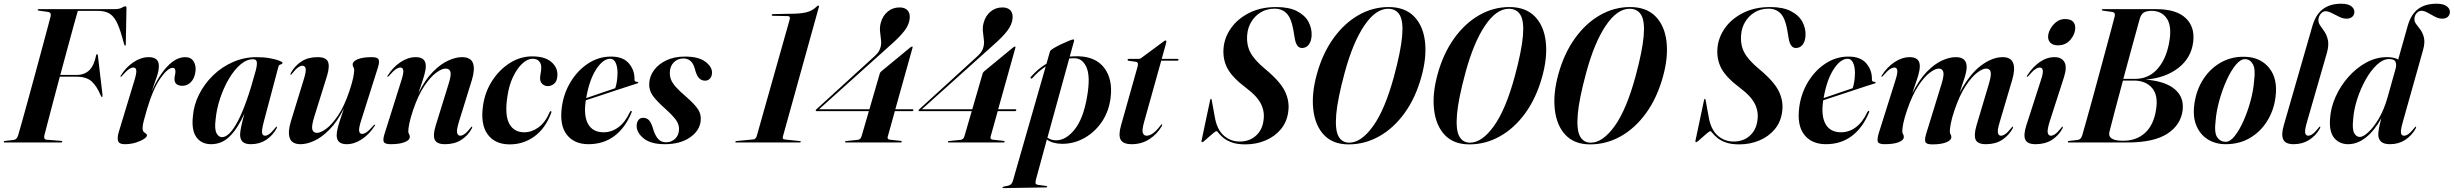

<svg xmlns="http://www.w3.org/2000/svg" viewBox="-32 -748 12882 1008"><path d="M166 -696.5Q166 -700 172 -700H568Q595 -700 607.2 -707.5Q619.5 -715 626 -715Q632 -715 632 -706L628.5 -518.5Q629 -508.5 625.5 -508.5Q622 -508.5 619.5 -516.5L609 -554Q594 -607.5 577.8 -637.2Q561.5 -667 538.8 -679Q516 -691 480.5 -691H376.5Q369 -665 354.5 -612.5Q340 -560 321.8 -492.5Q303.5 -425 284.5 -354.5H370Q410 -354.5 435.8 -378.2Q461.5 -402 472.5 -457Q473.5 -463.5 477.5 -463.5Q481.5 -463.5 482 -455.5L506 -251Q507 -240 504 -239Q500.5 -238 497.5 -245Q477 -295 449.5 -320.2Q422 -345.5 367.5 -345.5H282Q264 -278 247.5 -215.5Q231 -153 218.8 -106Q206.5 -59 201 -38Q199 -29.5 200.8 -22.5Q202.5 -15.5 213 -14.5L288 -8.5Q295 -8 295 -4Q295 0 289 0H-7Q-12.5 0 -12.5 -3.5Q-12.5 -7.5 -6.5 -8L40.5 -13.5Q56 -15.5 63 -37Q70 -60 83.5 -108.5Q97 -157 114.5 -220.5Q132 -284 150.5 -352.2Q169 -420.5 186 -483.5Q203 -546.5 215.8 -594.2Q228.5 -642 234 -663.5Q238 -683 219.5 -685.5L172.5 -692Q166 -692.5 166 -696.5Z M601.5 -345Q598.5 -346 602.5 -352Q630 -396 669.5 -422Q709 -448 749 -448Q802 -448 802 -402Q802 -375.5 791 -344.8Q780 -314 765 -269Q800.5 -350.5 846.5 -399.2Q892.5 -448 940.5 -448Q970.5 -448 984.5 -425.8Q998.5 -403.5 994 -371Q989 -336 970.2 -316.8Q951.5 -297.5 925 -297.5Q906.5 -297.5 895.2 -306.2Q884 -315 884 -333Q884 -343.5 886.5 -353.2Q889 -363 889 -372Q889 -392 875 -392Q849 -392 810.2 -337Q771.5 -282 739 -172Q729.5 -138.5 723 -114.8Q716.5 -91 716.5 -75Q716.5 -57.5 728 -51Q739.5 -44.5 739.5 -37Q739.5 -29 723.2 -18.2Q707 -7.5 680.5 0.8Q654 9 622.5 9Q593.5 9 588 -7.8Q582.5 -24.5 591.5 -55L672.5 -322Q685.5 -363.5 683.5 -378.5Q681.5 -393.5 668.5 -393.5Q658 -393.5 644.5 -384.5Q631 -375.5 608.5 -349.5Q604 -344.5 601.5 -345Z M1354.5 -115Q1341.5 -66.5 1343.8 -51Q1346 -35.5 1359.5 -35.5Q1369.5 -35.5 1382 -44.5Q1394.5 -53.5 1413.5 -77Q1418.5 -84 1420.5 -83.5Q1424.5 -82.5 1419.5 -72.5Q1399 -36 1364.8 -13.5Q1330.5 9 1285 9Q1254.5 9 1241.5 -4Q1228.5 -17 1228.5 -41.5Q1228.5 -56 1234.5 -84.2Q1240.5 -112.5 1251 -151.5Q1217.5 -76 1175.5 -33.5Q1133.5 9 1076.5 9Q1026 9 999.5 -27.2Q973 -63.5 980.5 -135.5Q985 -196.5 1013.2 -252.5Q1041.5 -308.5 1087.2 -352.8Q1133 -397 1191.5 -422.5Q1250 -448 1315 -448Q1352.5 -448 1383.5 -442.5Q1414.5 -437 1432.8 -430Q1451 -423 1451 -418.5Q1451 -411.5 1441.8 -409.8Q1432.5 -408 1430 -399ZM1100 -121Q1093.5 -70.5 1104.5 -49.2Q1115.5 -28 1133.5 -28Q1173 -28 1218 -114.5Q1263 -201 1310 -375Q1318 -404.5 1316.5 -420.8Q1315 -437 1296.5 -437Q1262.5 -437 1229.8 -408.8Q1197 -380.5 1169.5 -333.8Q1142 -287 1123.5 -231.2Q1105 -175.5 1100 -121Z M1936 -93.5Q1939.5 -93 1935 -87Q1907 -43 1867.8 -17Q1828.5 9 1788 9Q1735.5 9 1735.5 -38Q1735.5 -56 1742.5 -82Q1749.5 -108 1758.8 -134.2Q1768 -160.5 1774 -179.5Q1738.5 -109 1697.8 -67.8Q1657 -26.5 1617.8 -8.8Q1578.5 9 1546.5 9Q1500.5 9 1489.2 -23Q1478 -55 1495 -110.5L1562.5 -330Q1576.5 -374.5 1572.5 -388.8Q1568.5 -403 1556.5 -403Q1546 -403 1533.2 -394.2Q1520.5 -385.5 1501.5 -361.5Q1496.5 -355 1494.5 -355.5Q1490.5 -356 1495.5 -366Q1516 -403 1550.8 -425.5Q1585.5 -448 1635.5 -448Q1679.5 -448 1689.8 -424Q1700 -400 1685 -350L1617 -132Q1602.5 -84.5 1607.8 -67.5Q1613 -50.5 1633 -50.5Q1651.5 -50.5 1681 -72.2Q1710.5 -94 1743 -142Q1775.5 -190 1802 -269Q1816.5 -311.5 1822 -338.8Q1827.5 -366 1827.5 -380Q1827.5 -389.5 1823.5 -395.2Q1819.5 -401 1819.5 -409.5Q1819.5 -426 1846 -437Q1872.5 -448 1920 -448Q1950 -448 1955.5 -435.8Q1961 -423.5 1953 -396.5L1864.5 -117Q1851 -75.5 1853.5 -60.2Q1856 -45 1869 -45Q1879.5 -45 1893 -54.2Q1906.5 -63.5 1928.5 -89Q1933.5 -94 1936 -93.5Z M2003 -345Q1999.5 -346 2004 -352Q2031.5 -396 2071 -422Q2110.5 -448 2150.5 -448Q2203.5 -448 2203.5 -401Q2203.5 -382.5 2196.2 -356.5Q2189 -330.5 2179.8 -304.2Q2170.5 -278 2164.5 -259Q2200 -330 2241 -371.2Q2282 -412.5 2321.5 -430.2Q2361 -448 2393 -448Q2440 -448 2451.2 -416Q2462.5 -384 2445.5 -328.5L2377.5 -109Q2364 -64.5 2368 -50Q2372 -35.5 2384 -35.5Q2394 -35.5 2407 -44.5Q2420 -53.5 2438.5 -77Q2443.5 -84 2445.5 -83.5Q2449.5 -82.5 2444.5 -72.5Q2424.5 -36 2389.5 -13.5Q2354.5 9 2304.5 9Q2260.5 9 2250.2 -15Q2240 -39 2255.5 -89L2323 -307Q2338 -354.5 2332.8 -371.2Q2327.5 -388 2306.5 -388Q2288 -388 2258.2 -366.5Q2228.5 -345 2196 -297Q2163.5 -249 2136.5 -169.5Q2122.5 -127 2117 -99.8Q2111.5 -72.5 2111.5 -59Q2111.5 -49.5 2115.5 -43.8Q2119.5 -38 2119.5 -29Q2119.5 -12.5 2092.8 -1.8Q2066 9 2019 9Q1988.5 9 1983 -3Q1977.5 -15 1986 -42.5L2074 -322Q2087.5 -363.5 2085.2 -378.5Q2083 -393.5 2070 -393.5Q2059.5 -393.5 2046 -384.5Q2032.5 -375.5 2010 -349.5Q2005.5 -344.5 2003 -345Z M2763.5 -439.5Q2738 -439.5 2710.5 -414.5Q2683 -389.5 2661.2 -344Q2639.5 -298.5 2631 -236.5Q2617.5 -142.5 2642 -98Q2666.5 -53.5 2720.5 -53.5Q2759 -53.5 2794.5 -78.8Q2830 -104 2854 -159.5Q2856.5 -165.5 2860 -164.5Q2865 -163.5 2862 -156Q2832 -74.5 2774.2 -32.2Q2716.5 10 2644 10Q2566 10 2527.5 -43.5Q2489 -97 2504.5 -197.5Q2515 -267 2552.5 -324.8Q2590 -382.5 2644.8 -417.2Q2699.5 -452 2762 -452Q2830 -452 2864.2 -421.2Q2898.5 -390.5 2894 -346.5Q2891.5 -320 2876.8 -308Q2862 -296 2844 -296Q2826.5 -296 2814.5 -307.8Q2802.5 -319.5 2803.5 -340Q2804.5 -356 2807 -367Q2809.5 -378 2809.5 -395.5Q2809.5 -414 2798 -426.8Q2786.5 -439.5 2763.5 -439.5Z M3283.5 -157Q3251 -77.5 3193.8 -34.2Q3136.5 9 3057.5 9Q2983 9 2944 -40.5Q2905 -90 2917.5 -184.5Q2927 -257.5 2963.8 -318Q3000.5 -378.5 3055.8 -414.8Q3111 -451 3176 -451Q3239.5 -451 3270 -414.8Q3300.5 -378.5 3299 -331Q3298 -318.5 3312.5 -318.5Q3318 -318 3318.5 -315Q3319.5 -312 3314 -310Q3306.5 -308 3276.5 -298.2Q3246.5 -288.5 3205 -274.8Q3163.5 -261 3120.5 -246.8Q3077.5 -232.5 3043.5 -221.5Q3043 -218 3042.5 -214.5Q3032 -137 3056.5 -95.2Q3081 -53.5 3137 -53.5Q3179 -53.5 3214.5 -79.8Q3250 -106 3275.5 -160.5Q3279 -166.5 3282.5 -165.5Q3287 -164.5 3283.5 -157ZM3172 -439.5Q3134 -439.5 3098 -384.2Q3062 -329 3045.5 -233Q3083.5 -246 3127.8 -261.2Q3172 -276.5 3198 -285Q3203 -299 3206.2 -318.8Q3209.5 -338.5 3210 -364.5Q3210 -398 3200 -418.8Q3190 -439.5 3172 -439.5Z M3464.5 -1Q3493.5 -1 3513 -20.2Q3532.5 -39.5 3533 -69.5Q3533.5 -94 3517.8 -116.8Q3502 -139.5 3463 -175Q3416 -216.5 3395 -245.8Q3374 -275 3376.5 -311.5Q3378.5 -348.5 3402 -380.2Q3425.5 -412 3466.8 -431.5Q3508 -451 3564 -451Q3634 -451 3669.5 -425.2Q3705 -399.5 3706 -369Q3706.5 -348.5 3696.2 -336.5Q3686 -324.5 3670 -324.5Q3651 -324.5 3637.8 -338.2Q3624.5 -352 3615.5 -388Q3607 -417 3592 -429Q3577 -441 3556.5 -441Q3525.5 -441 3505.2 -420.5Q3485 -400 3484.5 -366Q3484.5 -346.5 3491.2 -329.2Q3498 -312 3516.8 -290.8Q3535.5 -269.5 3572 -238.5Q3616 -200 3633.2 -173.2Q3650.5 -146.5 3646.5 -112Q3640 -59.5 3588.5 -25.2Q3537 9 3458.5 9Q3385 9 3347.8 -21Q3310.5 -51 3310.5 -87Q3310.5 -105 3319.2 -117.2Q3328 -129.5 3344.5 -129.5Q3365 -129.5 3377.2 -114.5Q3389.5 -99.5 3399 -64Q3411 -29.5 3426.5 -15.2Q3442 -1 3464.5 -1Z M4025.5 -665Q4019.5 -665 4019.5 -669.5Q4020 -674 4026 -674L4106.5 -675.5Q4168.5 -675.5 4200 -683Q4231.5 -690.5 4254 -712Q4260.5 -719 4263.5 -719Q4269 -719 4267 -711L4078 -30.5Q4077 -25 4078.2 -20.8Q4079.5 -16.5 4090.5 -15.5L4165.5 -7.5Q4172.5 -7 4172.5 -3.5Q4172 0 4166 0H3833.5Q3828 0 3828.5 -3.5Q3829 -7 3834 -7.5L3922 -16Q3936 -17 3941 -34L4113.5 -644.5Q4119 -663.5 4104 -663.5Z M4587 -362.5Q4588.5 -368.5 4596 -374.5L4746.5 -498.5Q4752.5 -503.5 4757 -503.5Q4760.5 -503.5 4759 -498L4668.5 -174.5H4758Q4764 -174.5 4763.5 -170Q4763 -164.5 4756.5 -164.5H4666L4628.5 -30Q4624.5 -16.5 4641 -14.5L4696 -8.5Q4703 -7.5 4702.5 -4Q4702 0 4696 0H4409Q4404 0 4404.5 -3.5Q4404.5 -7 4410 -7.5L4472.5 -14Q4486.5 -16 4491.5 -33.5L4529.5 -164.5H4255Q4250 -164.5 4250.5 -168.5Q4251 -171.5 4255.5 -175.5L4546 -440.5Q4563 -455 4574.5 -468.5Q4586 -482 4591 -501Q4596 -518.5 4593.2 -539.5Q4590.5 -560.5 4588.2 -583.2Q4586 -606 4592 -628Q4602 -665.5 4628.5 -687.2Q4655 -709 4690.5 -709Q4718.5 -709 4732.5 -693.8Q4746.5 -678.5 4744 -652Q4741.5 -619 4716 -585.8Q4690.5 -552.5 4641.5 -510L4268 -174.5H4532.5Z M5127 -362.5Q5128.5 -368.5 5136 -374.5L5286.5 -498.5Q5292.5 -503.5 5297 -503.5Q5300.5 -503.5 5299 -498L5208.5 -174.5H5298Q5304 -174.5 5303.5 -170Q5303 -164.5 5296.5 -164.5H5206L5168.5 -30Q5164.5 -16.5 5181 -14.5L5236 -8.5Q5243 -7.5 5242.5 -4Q5242 0 5236 0H4949Q4944 0 4944.5 -3.5Q4944.5 -7 4950 -7.5L5012.5 -14Q5026.5 -16 5031.5 -33.5L5069.5 -164.5H4795Q4790 -164.5 4790.5 -168.5Q4791 -171.5 4795.5 -175.5L5086 -440.5Q5103 -455 5114.5 -468.5Q5126 -482 5131 -501Q5136 -518.5 5133.2 -539.5Q5130.5 -560.5 5128.2 -583.2Q5126 -606 5132 -628Q5142 -665.5 5168.5 -687.2Q5195 -709 5230.5 -709Q5258.5 -709 5272.5 -693.8Q5286.5 -678.5 5284 -652Q5281.5 -619 5256 -585.8Q5230.5 -552.5 5181.5 -510L4808 -174.5H5072.5Z M5388 -338Q5384 -333.5 5380 -336.5Q5376 -340.5 5381 -345.5Q5399 -366 5419 -383Q5439 -400 5462 -413.5L5480.5 -478Q5482.5 -484.5 5499.5 -494.8Q5516.5 -505 5539 -515.8Q5561.5 -526.5 5579.8 -533.8Q5598 -541 5602.5 -541Q5609 -541 5606.5 -531.5L5584 -451Q5607 -453 5631.5 -452.5Q5722 -449.5 5766 -390.5Q5810 -331.5 5799 -237.5Q5790.5 -164.5 5753.2 -109.2Q5716 -54 5660.2 -23Q5604.5 8 5541.5 7Q5493.5 6 5464 -15.5L5409 186Q5404 203.5 5404.2 212.2Q5404.5 221 5420.5 223L5459 228Q5466 229 5466 232Q5466 236 5459.5 236L5236 239.5Q5231 239.5 5231 236.5Q5231 233.5 5236.5 232Q5265 227.5 5273.8 221Q5282.5 214.5 5287.5 195L5458 -399Q5420.5 -375 5388 -338ZM5510.5 -11.5Q5563 -10 5609.5 -67.8Q5656 -125.5 5675.5 -242.5Q5693 -344.5 5673 -392.2Q5653 -440 5613 -442Q5597 -442.5 5581.5 -441L5467 -25.5Q5485.5 -12 5510.5 -11.5Z M5931.5 -423.5 5892.5 -429Q5888 -430 5888 -434.5Q5888 -439 5893.5 -439H5946.5Q5953.5 -439 5959.5 -443.5L6078.5 -531.5Q6083 -535.5 6087.5 -535.5Q6091.5 -535.5 6091.5 -530Q6091.5 -527 6089.5 -519.5L6067 -439H6149.5Q6155.5 -439 6155.5 -434.5Q6155.5 -429.5 6146.5 -429.5H6064.5L5974 -105.5Q5962.5 -63.5 5968 -49.5Q5973.5 -35.5 5988 -35.5Q6020 -35.5 6060.5 -89Q6065 -96 6067.5 -95.5Q6072 -94.5 6066.5 -84.5Q6043.5 -44.5 6002.8 -17.8Q5962 9 5909.5 9Q5865 9 5851.8 -14.2Q5838.5 -37.5 5853.5 -90L5940.5 -399Q5946.5 -421.5 5931.5 -423.5Z M6506 10Q6462.5 10 6434.5 -0.5Q6406.5 -11 6390.2 -24.8Q6374 -38.5 6366 -49Q6358 -59.5 6354.5 -59.5Q6350.5 -59.5 6339.8 -50.8Q6329 -42 6316.2 -30.5Q6303.5 -19 6293.2 -10.2Q6283 -1.5 6280 -1.5Q6275 -1.5 6276 -9L6321 -221.5Q6323 -229.5 6325.5 -229.5Q6328.5 -229.5 6329.5 -222.5L6345.5 -135Q6356 -70 6391.5 -37.5Q6427 -5 6476.5 -5Q6527.5 -5 6561 -35Q6594.5 -65 6601 -113Q6609 -159 6588.8 -201Q6568.5 -243 6509.5 -287Q6439.5 -339.5 6413.2 -387Q6387 -434.5 6391.5 -494Q6396 -551 6431 -600.5Q6466 -650 6526.8 -680.5Q6587.5 -711 6668.5 -711Q6735.5 -711 6777.2 -689.5Q6819 -668 6837.5 -633.5Q6856 -599 6854 -560Q6852 -530 6838.5 -513Q6825 -496 6803 -496Q6774.5 -496 6766 -544L6757 -596Q6746.5 -654 6722.2 -678.2Q6698 -702.5 6660 -702.5Q6619 -702.5 6587.8 -683.8Q6556.5 -665 6537.8 -634.2Q6519 -603.5 6516 -567Q6511 -514 6532.2 -473.2Q6553.5 -432.5 6611 -385Q6690 -319.5 6714.8 -266.8Q6739.5 -214 6731 -159.5Q6724 -107.5 6692.5 -69.5Q6661 -31.5 6612.2 -10.8Q6563.5 10 6506 10Z M7258 -711Q7343 -711 7391 -662.5Q7439 -614 7449 -531Q7459 -448 7430.5 -345.5Q7399.5 -233.5 7341.8 -154Q7284 -74.5 7208.5 -32.2Q7133 10 7048.5 10Q6966 10 6919.2 -39.2Q6872.5 -88.5 6862.8 -172.5Q6853 -256.5 6882 -360.5Q6912 -468 6968.5 -546.8Q7025 -625.5 7099.5 -668.2Q7174 -711 7258 -711ZM7287 -348.5Q7322.5 -480.5 7329.2 -557.8Q7336 -635 7316.8 -668.5Q7297.5 -702 7255.5 -702Q7190 -702 7130.2 -613.2Q7070.5 -524.5 7028 -368Q6990 -228 6983.2 -147.5Q6976.5 -67 6994.8 -33Q7013 1 7051.5 1Q7114 1 7176.5 -85.5Q7239 -172 7287 -348.5Z M7892 -711Q7977 -711 8025 -662.5Q8073 -614 8083 -531Q8093 -448 8064.5 -345.5Q8033.5 -233.5 7975.8 -154Q7918 -74.5 7842.5 -32.2Q7767 10 7682.5 10Q7600 10 7553.2 -39.2Q7506.5 -88.5 7496.8 -172.5Q7487 -256.5 7516 -360.5Q7546 -468 7602.5 -546.8Q7659 -625.5 7733.5 -668.2Q7808 -711 7892 -711ZM7921 -348.5Q7956.5 -480.5 7963.2 -557.8Q7970 -635 7950.8 -668.5Q7931.5 -702 7889.5 -702Q7824 -702 7764.2 -613.2Q7704.5 -524.5 7662 -368Q7624 -228 7617.2 -147.5Q7610.5 -67 7628.8 -33Q7647 1 7685.5 1Q7748 1 7810.5 -85.5Q7873 -172 7921 -348.5Z M8526 -711Q8611 -711 8659 -662.5Q8707 -614 8717 -531Q8727 -448 8698.5 -345.5Q8667.5 -233.5 8609.8 -154Q8552 -74.5 8476.5 -32.2Q8401 10 8316.5 10Q8234 10 8187.2 -39.2Q8140.5 -88.5 8130.8 -172.5Q8121 -256.5 8150 -360.5Q8180 -468 8236.5 -546.8Q8293 -625.5 8367.5 -668.2Q8442 -711 8526 -711ZM8555 -348.5Q8590.5 -480.5 8597.2 -557.8Q8604 -635 8584.8 -668.5Q8565.5 -702 8523.5 -702Q8458 -702 8398.2 -613.2Q8338.5 -524.5 8296 -368Q8258 -228 8251.2 -147.5Q8244.5 -67 8262.8 -33Q8281 1 8319.5 1Q8382 1 8444.5 -85.5Q8507 -172 8555 -348.5Z M9099 10Q9055.5 10 9027.5 -0.5Q8999.5 -11 8983.2 -24.8Q8967 -38.5 8959 -49Q8951 -59.5 8947.5 -59.5Q8943.5 -59.5 8932.8 -50.8Q8922 -42 8909.2 -30.5Q8896.5 -19 8886.2 -10.2Q8876 -1.5 8873 -1.5Q8868 -1.5 8869 -9L8914 -221.5Q8916 -229.5 8918.5 -229.5Q8921.5 -229.5 8922.5 -222.5L8938.5 -135Q8949 -70 8984.5 -37.5Q9020 -5 9069.5 -5Q9120.5 -5 9154 -35Q9187.5 -65 9194 -113Q9202 -159 9181.8 -201Q9161.5 -243 9102.5 -287Q9032.5 -339.5 9006.2 -387Q8980 -434.5 8984.5 -494Q8989 -551 9024 -600.5Q9059 -650 9119.8 -680.5Q9180.5 -711 9261.5 -711Q9328.5 -711 9370.2 -689.5Q9412 -668 9430.5 -633.5Q9449 -599 9447 -560Q9445 -530 9431.5 -513Q9418 -496 9396 -496Q9367.5 -496 9359 -544L9350 -596Q9339.5 -654 9315.2 -678.2Q9291 -702.5 9253 -702.5Q9212 -702.5 9180.8 -683.8Q9149.5 -665 9130.8 -634.2Q9112 -603.5 9109 -567Q9104 -514 9125.2 -473.2Q9146.5 -432.5 9204 -385Q9283 -319.5 9307.8 -266.8Q9332.5 -214 9324 -159.5Q9317 -107.5 9285.5 -69.5Q9254 -31.5 9205.2 -10.8Q9156.5 10 9099 10Z M9780 -157Q9747.5 -77.5 9690.2 -34.2Q9633 9 9554 9Q9479.5 9 9440.5 -40.5Q9401.5 -90 9414 -184.5Q9423.5 -257.5 9460.2 -318Q9497 -378.5 9552.2 -414.8Q9607.5 -451 9672.5 -451Q9736 -451 9766.5 -414.8Q9797 -378.5 9795.5 -331Q9794.5 -318.5 9809 -318.5Q9814.5 -318 9815 -315Q9816 -312 9810.5 -310Q9803 -308 9773 -298.2Q9743 -288.5 9701.5 -274.8Q9660 -261 9617 -246.8Q9574 -232.5 9540 -221.5Q9539.5 -218 9539 -214.5Q9528.5 -137 9553 -95.2Q9577.5 -53.5 9633.5 -53.5Q9675.5 -53.5 9711 -79.8Q9746.5 -106 9772 -160.5Q9775.5 -166.5 9779 -165.5Q9783.5 -164.5 9780 -157ZM9668.5 -439.5Q9630.5 -439.5 9594.5 -384.2Q9558.5 -329 9542 -233Q9580 -246 9624.2 -261.2Q9668.5 -276.5 9694.5 -285Q9699.5 -299 9702.8 -318.8Q9706 -338.5 9706.5 -364.5Q9706.5 -398 9696.5 -418.8Q9686.5 -439.5 9668.5 -439.5Z M10080.5 -46 10161 -307Q10175.5 -354 10170.2 -371Q10165 -388 10146 -388Q10128 -388 10099 -366.2Q10070 -344.5 10038.5 -296.5Q10007 -248.5 9980 -169.5Q9965.5 -127 9960.2 -99.8Q9955 -72.5 9955 -59Q9955 -50 9959 -44Q9963 -38 9963 -29Q9963 -12 9936.2 -1.5Q9909.5 9 9862 9Q9831 9 9826.5 -4.2Q9822 -17.5 9832 -50.5L9919 -326.5Q9931 -364 9928.8 -378.8Q9926.5 -393.5 9913.5 -393.5Q9903 -393.5 9889.5 -384.5Q9876 -375.5 9853.5 -349.5Q9849 -344.5 9846.5 -345Q9843.5 -345.5 9847.5 -352Q9875 -396 9914.5 -422Q9954 -448 9994 -448Q10047 -448 10047 -401Q10047 -381 10039.8 -355.8Q10032.5 -330.5 10023.2 -305Q10014 -279.5 10007.5 -258Q10043 -329 10083.2 -370.5Q10123.5 -412 10163 -430Q10202.5 -448 10236 -448Q10293 -448 10293 -396.5Q10293 -373 10280.8 -336Q10268.5 -299 10256 -261.5Q10309 -359.5 10368.2 -403.8Q10427.5 -448 10482 -448Q10525 -448 10537 -417Q10549 -386 10532 -328.5L10467 -109Q10453.5 -64 10457.2 -49.8Q10461 -35.5 10473 -35.5Q10483.5 -35.5 10496.2 -44.5Q10509 -53.5 10528 -77Q10533 -84 10535 -83.5Q10539 -82.5 10534 -72.5Q10513.5 -36 10478.8 -13.5Q10444 9 10394 9Q10350 9 10340 -15Q10330 -39 10344.5 -89L10409.5 -307Q10423.5 -354 10418.8 -371Q10414 -388 10395 -388Q10377 -388 10348.2 -366.5Q10319.5 -345 10287.8 -296.8Q10256 -248.5 10229 -169.5Q10215 -128 10209.8 -99.8Q10204.5 -71.5 10204.5 -57.5Q10204.5 -48.5 10208.5 -42.5Q10212.5 -36.5 10212.5 -28Q10212.5 -11.5 10185.8 -0.8Q10159 10 10112 10Q10081 10 10076.2 -3Q10071.5 -16 10080.5 -46Z M10771.5 -510Q10747 -510 10733.8 -522.5Q10720.5 -535 10720.5 -554.5Q10720.5 -574 10732.2 -595.8Q10744 -617.5 10763.8 -632.8Q10783.5 -648 10809 -648Q10838 -648 10850.5 -635.2Q10863 -622.5 10863 -603.5Q10863 -569.5 10838.2 -539.8Q10813.5 -510 10771.5 -510ZM10728.5 -109Q10715 -65.5 10718.8 -50.5Q10722.5 -35.5 10735 -35.5Q10745.5 -35.5 10758.2 -44.5Q10771 -53.5 10789.5 -77Q10794.5 -84 10796.5 -83.5Q10800.5 -82.5 10795.5 -72.5Q10775.5 -36 10740.2 -13.5Q10705 9 10655 9Q10611.5 9 10600.8 -15Q10590 -39 10606 -89L10681 -321.5Q10695 -362.5 10692.8 -378Q10690.5 -393.5 10677 -393.5Q10666.5 -393.5 10653 -384.5Q10639.5 -375.5 10617.5 -349.5Q10612.5 -344.5 10610 -345Q10607.5 -345.5 10611 -352Q10639 -396 10676.2 -422Q10713.5 -448 10754 -448Q10791.5 -448 10806.2 -422.2Q10821 -396.5 10804 -343Z M11008.5 -700H11288.5Q11393 -700 11442.8 -653.2Q11492.5 -606.5 11482 -526Q11471.5 -443.5 11404.2 -391.2Q11337 -339 11233 -330Q11334.5 -322 11384.5 -280.5Q11434.5 -239 11427 -171Q11418 -92.5 11346.8 -46.2Q11275.5 0 11138 0H10829.5Q10824 0 10824 -3.5Q10824 -7.5 10830 -8L10877 -13.5Q10892.5 -15.5 10899.5 -37Q10906 -59 10919.5 -107Q10933 -155 10950.5 -218.5Q10968 -282 10986.5 -350.8Q11005 -419.5 11022.2 -482.8Q11039.5 -546 11052.2 -594Q11065 -642 11070.5 -663.5Q11074.5 -683 11056 -685.5L11009 -692Q11002.5 -692.5 11002.5 -696.5Q11002.5 -700 11008.5 -700ZM11201 -647Q11183 -583 11160.5 -500Q11138 -417 11115.5 -334H11178.5Q11250.5 -334 11298 -390Q11345.5 -446 11359 -543Q11369 -616.5 11341.8 -653.8Q11314.5 -691 11264.5 -691Q11235 -691 11221.2 -681Q11207.5 -671 11201 -647ZM11042.5 -56Q11031 -9 11113.5 -9Q11185 -9 11230.2 -51Q11275.5 -93 11287.5 -173.5Q11299.5 -248 11266 -286.5Q11232.5 -325 11170.5 -325H11113.5Q11091.5 -243.5 11072.5 -171.8Q11053.5 -100 11042.5 -56Z M11752 -450Q11835.5 -448 11881.2 -391.2Q11927 -334.5 11914.5 -238.5Q11906 -170 11871.5 -113.8Q11837 -57.5 11781.2 -24.2Q11725.5 9 11652.5 9Q11600.5 9 11560.2 -15.5Q11520 -40 11499.8 -86.5Q11479.5 -133 11488 -198.5Q11497.5 -273 11534 -330.2Q11570.5 -387.5 11626.8 -419.5Q11683 -451.5 11752 -450ZM11653 -3.5Q11676.5 -3.5 11701 -34.8Q11725.5 -66 11747.2 -115.2Q11769 -164.5 11783.8 -219.8Q11798.5 -275 11802 -323Q11810 -384.5 11796 -410.2Q11782 -436 11756 -437.5Q11731.5 -438.5 11706 -407.8Q11680.5 -377 11658 -327.5Q11635.5 -278 11619.8 -221.5Q11604 -165 11600 -114.5Q11592 -50.5 11608.5 -27Q11625 -3.5 11653 -3.5Z M12259 -728.5Q12294.5 -728.5 12311.5 -715.8Q12328.5 -703 12328.5 -686Q12328.5 -670.5 12317.8 -660.2Q12307 -650 12287.5 -650Q12269 -650 12249 -659.8Q12229 -669.5 12210.2 -679.2Q12191.5 -689 12177 -689Q12162.5 -689 12151 -674.5Q12139.5 -660 12139.5 -642Q12139.5 -627 12150 -612.8Q12160.5 -598.5 12172.5 -580.2Q12184.5 -562 12189.8 -536Q12195 -510 12184.5 -471.5L12080 -109Q12067 -64.5 12070.2 -50Q12073.5 -35.5 12086 -35.5Q12096.5 -35.5 12109.2 -44.5Q12122 -53.5 12140.5 -77Q12145.5 -84 12148 -83.5Q12152 -82.5 12147 -72.5Q12126.5 -36 12091.2 -13.5Q12056 9 12009.5 9Q11966.5 9 11955 -15.8Q11943.5 -40.5 11957.5 -89L12107.5 -609.5Q12125 -671.5 12163 -700Q12201 -728.5 12259 -728.5Z M12650 -72.5Q12629.5 -36 12595.2 -13.5Q12561 9 12515.5 9Q12483 9 12468.5 -4.5Q12454 -18 12454 -41.5Q12454 -55 12457.5 -74.5Q12461 -94 12470 -127.5Q12434 -62 12389.2 -26.5Q12344.5 9 12296 9Q12249.5 9 12222.2 -24.2Q12195 -57.5 12201 -127Q12204.5 -183.5 12230 -240.2Q12255.5 -297 12297 -344Q12338.5 -391 12390.5 -419.5Q12442.5 -448 12499 -448Q12538 -448 12558.5 -435.5L12607.5 -609Q12624.5 -671 12661.8 -699.8Q12699 -728.5 12760.5 -728.5Q12795 -728.5 12812.5 -715.8Q12830 -703 12830 -685.5Q12830 -670.5 12819.5 -660.2Q12809 -650 12790 -650Q12771 -650 12751.2 -660.5Q12731.5 -671 12713.2 -681.2Q12695 -691.5 12680.5 -691.5Q12667 -691.5 12655.5 -679.2Q12644 -667 12643.5 -647.5Q12643.5 -633 12654 -620Q12664.5 -607 12676.5 -590.2Q12688.5 -573.5 12694 -548.8Q12699.5 -524 12689.5 -487L12582 -105Q12571 -65.5 12573 -50.5Q12575 -35.5 12589.5 -35.5Q12600 -35.5 12612.5 -44.5Q12625 -53.5 12644 -77Q12649 -84 12651 -83.5Q12655 -82.5 12650 -72.5ZM12322 -121Q12316.5 -69.5 12327.5 -49.2Q12338.5 -29 12357.5 -29Q12374 -29 12401 -53.2Q12428 -77.5 12455.8 -123.8Q12483.5 -170 12502.5 -236L12545.5 -389.5Q12550.5 -409 12544.2 -423.5Q12538 -438 12511 -438Q12479 -438 12447 -408.2Q12415 -378.5 12388 -330.5Q12361 -282.5 12343.2 -227.2Q12325.5 -172 12322 -121Z"/></svg>

Font: Fraunces 144pt S000 SemiBold
Style: Italic
Weight: 600
Italic angle: -16°
Version: Version 1.000; ttfautohint (v1.8.3)